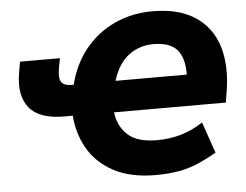

<svg xmlns="http://www.w3.org/2000/svg" viewBox="-51 -779 1094 854"><g transform="rotate(-5 495.5 -352.5)"><path d="M611 11Q497 11 422 -30Q347 -71 309 -138.5Q271 -206 266 -284H229Q117 -284 72.5 -338.5Q28 -393 44 -492L53 -544H231L222 -494Q216 -455 227.5 -438Q239 -421 273 -421H282Q305 -513 359 -579Q413 -645 490 -680.5Q567 -716 660 -716Q776 -716 849 -668Q922 -620 949 -533.5Q976 -447 957 -331L949 -283H450Q457 -222 499 -182.5Q541 -143 630 -143Q688 -143 738.5 -158Q789 -173 836 -204L884 -65Q844 -42 804.5 -24.5Q765 -7 718.5 2Q672 11 611 11ZM650 -570Q588 -570 540 -534Q492 -498 469 -422H787Q788 -497 756 -533.5Q724 -570 650 -570Z"/></g></svg>

Font: Winston ExtraBold
Style: Italic
Weight: 800
Italic angle: -9°
Designer: Original fonts by Vernon Adams / Changes by Cristiano Sobral
Foundry: Original fonts by Vernon Adams / Changes by Cristiano Sobral
Version: Version 2.503;July 17, 2020;FontCreator 13.0.0.2655 64-bit